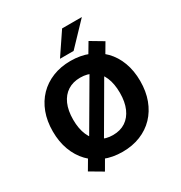

<svg xmlns="http://www.w3.org/2000/svg" viewBox="-225 -1101 1257 1331"><g transform="rotate(-30 403.0 -436.0)"><path d="M403 11Q324 11 259.5 -15Q195 -41 149 -89Q103 -137 78 -204Q53 -271 53 -353Q53 -436 78 -502.5Q103 -569 149 -616.5Q195 -664 259.5 -690Q324 -716 403 -716Q482 -716 546.5 -690Q611 -664 657 -617Q703 -570 728 -503Q753 -436 753 -354Q753 -271 728 -204Q703 -137 657 -89Q611 -41 546.5 -15Q482 11 403 11ZM403 -123Q462 -123 503.5 -150.5Q545 -178 567.5 -229.5Q590 -281 590 -353Q590 -426 568 -477.5Q546 -529 504 -555.5Q462 -582 403 -582Q345 -582 303 -555Q261 -528 238.5 -477Q216 -426 216 -353Q216 -281 238.5 -229Q261 -177 303 -150Q345 -123 403 -123ZM227 68 125 8 195 -111 243 -179 485 -593 511 -655 581 -773 682 -713 612 -594 564 -526 323 -112 296 -51ZM348 -765 466 -940H624L457 -765Z"/></g></svg>

Font: Nunito Sans 11pt ExtraBold
Style: Regular
Weight: 800
Version: Version 3.101;gftools[0.9.27]